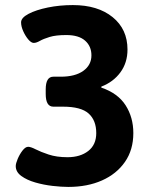

<svg xmlns="http://www.w3.org/2000/svg" viewBox="-20 -728 629 756"><path d="M249 8Q222 8 187 4Q152 0 119 -9.5Q86 -19 64 -35Q42 -51 42 -74Q42 -84 49.5 -102Q57 -120 68.5 -135Q80 -150 91 -150Q101 -150 120.5 -140Q140 -130 171.5 -119.5Q203 -109 246 -109Q296 -109 327.5 -133.5Q359 -158 359 -204Q359 -254 329 -281Q299 -308 228 -308H190Q160 -308 160 -358V-376Q160 -426 190 -426H219Q276 -426 308 -449Q340 -472 340 -510Q340 -546 315 -568Q290 -590 241 -590Q200 -590 175.5 -582.5Q151 -575 137 -567Q123 -559 113 -559Q103 -559 91.5 -572.5Q80 -586 71.5 -605Q63 -624 63 -640Q63 -658 92.5 -673.5Q122 -689 168.5 -698.5Q215 -708 267 -708Q365 -708 423.5 -660.5Q482 -613 482 -533Q482 -481 454 -443Q426 -405 379 -387V-383Q444 -361 474.5 -313.5Q505 -266 505 -204Q505 -138 472 -90.5Q439 -43 381.5 -17.5Q324 8 249 8Z"/></svg>

Font: Asap Semi Expanded
Style: Bold
Weight: 700
Width: 6
Designer: Pablo Cosgaya
Foundry: Omnibus-Type
Version: Version 3.001; ttfautohint (v1.8.4.7-5d5b)